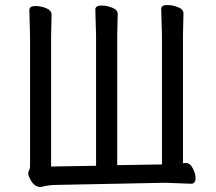

<svg xmlns="http://www.w3.org/2000/svg" viewBox="-20 -734 861 767"><path d="M143.1 13.2Q116.2 13.2 100.1 -19Q93.3 -31.2 92.8 -40Q92.8 -48.8 96.4 -54.4Q100.1 -60.1 100.1 -69.8V-587.9L97.2 -693.8Q97.2 -710 122.1 -710Q142.1 -710 164.1 -701.4Q186 -692.9 186 -675.8L184.1 -586.9V-68.8L363.8 -71.8V-589.8L360.8 -695.8Q360.8 -711.9 386.2 -711.9Q406.2 -711.9 428.2 -703.4Q450.2 -694.8 450.2 -678.2L448.2 -588.9V-74.2L627 -77.1V-591.8L624 -698.2Q624 -714.4 648.9 -713.9Q668.9 -713.9 690.9 -705.3Q712.9 -696.8 712.9 -680.2L710.9 -590.8V-82L722.2 -83Q739.3 -83 750.2 -61.5Q761.2 -40 761.2 -22.9Q761.2 0 743.2 0L640.1 -3.9L195.8 4.9Q172.9 5.4 143.1 13.2Z"/></svg>

Font: LXGW WenKai Screen R
Style: Regular
Weight: 400
Designer: Fontworks Inc.
Version: Version 1.235;May 31, 2022